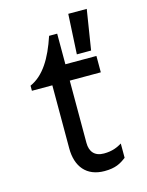

<svg xmlns="http://www.w3.org/2000/svg" viewBox="-110 -769 652 852"><g transform="rotate(-15 216.0 -343.0)"><path d="M278.3 -517.6H343.8L373 -701.2H288.1ZM180.7 -628.9C148.4 -532.2 107.4 -464.8 43.9 -436.5V-413.1H137.7V-123C137.7 -40 180.7 14.6 263.7 14.6C313.5 14.6 337.9 1 364.3 -19.5V-85C344.7 -73.2 320.3 -61.5 281.2 -61.5C238.3 -61.5 217.8 -86.9 217.8 -127V-413.1H360.4V-488.3H217.8V-628.9Z"/></g></svg>

Font: Sen-gleads
Style: Italic
Weight: 400
Designer: Kosal Sen, Philatype
Foundry: Philatype
Version: Version 1.004; ttfautohint (v1.8.3)